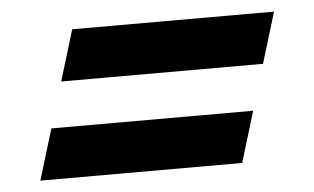

<svg xmlns="http://www.w3.org/2000/svg" viewBox="-34 -464 668 408"><g transform="rotate(-5 300.0 -260.0)"><path d="M132.5 -417H563L530 -308.5H99.5ZM70 -211H500.5L467.5 -102.5H37Z"/></g></svg>

Font: Newsreader Caption
Style: Bold Italic
Weight: 700
Italic angle: -17°
Designer: Hugues Gentile
Foundry: Production Type
Version: Version 1.001